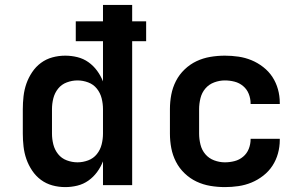

<svg xmlns="http://www.w3.org/2000/svg" viewBox="-20 -755 1240 783"><path d="M246 8Q219 8 193.5 1Q168 -6 147 -21.5Q126 -37 111 -59.5Q96 -82 87.5 -106.5Q79 -131 76 -157.5Q73 -184 73 -210V-310Q73 -336 76 -362.5Q79 -389 87.5 -413.5Q96 -438 111 -460.5Q126 -483 147 -498.5Q168 -514 193.5 -521Q219 -528 246 -528Q271 -528 295.5 -522Q320 -516 340.5 -501.5Q361 -487 376 -466.5Q391 -446 400 -423V-587H289V-668H400V-735H519V-668H576V-587H519V0H400V-97Q391 -74 376 -53.5Q361 -33 340.5 -18.5Q320 -4 295.5 2Q271 8 246 8ZM296 -93Q318 -93 339.5 -101Q361 -109 375 -126.5Q389 -144 394.5 -166Q400 -188 400 -210V-310Q400 -332 394.5 -354Q389 -376 375 -393.5Q361 -411 339.5 -419Q318 -427 296 -427Q274 -427 252.5 -419Q231 -411 217 -393.5Q203 -376 197.5 -354Q192 -332 192 -310V-210Q192 -188 197.5 -166Q203 -144 217 -126.5Q231 -109 252.5 -101Q274 -93 296 -93Z M897 8Q867 8 837.5 3Q808 -2 781.5 -14.5Q755 -27 733 -48Q711 -69 697.5 -95.5Q684 -122 678.5 -151Q673 -180 673 -210V-310Q673 -340 678.5 -369Q684 -398 697.5 -424.5Q711 -451 733 -472Q755 -493 781.5 -505.5Q808 -518 837.5 -523Q867 -528 897 -528Q925 -528 952.5 -524Q980 -520 1005.5 -509.5Q1031 -499 1053.5 -481.5Q1076 -464 1091 -441Q1106 -418 1113.5 -391Q1121 -364 1121 -336V-331H1002V-333Q1002 -353 994.5 -372Q987 -391 971.5 -404Q956 -417 936.5 -422Q917 -427 897 -427Q875 -427 853.5 -419Q832 -411 817.5 -394Q803 -377 797.5 -354.5Q792 -332 792 -310V-210Q792 -188 797.5 -165.5Q803 -143 817.5 -126Q832 -109 853.5 -101Q875 -93 897 -93Q917 -93 936.5 -98Q956 -103 971.5 -116Q987 -129 994.5 -148Q1002 -167 1002 -187V-189H1121V-184Q1121 -156 1113.5 -129Q1106 -102 1091 -79Q1076 -56 1053.5 -38.5Q1031 -21 1005.5 -10.5Q980 0 952.5 4Q925 8 897 8Z"/></svg>

Font: Iosevka Extended
Style: Bold
Weight: 700
Width: 7
Monospace: yes
Designer: Belleve Invis
Foundry: Belleve Invis
Version: Version 32.5.0; ttfautohint (v1.8.4)